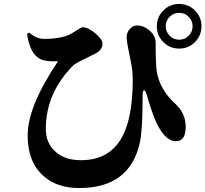

<svg xmlns="http://www.w3.org/2000/svg" viewBox="-20 -890 1040 972"><path d="M807 -677Q774 -710 774 -757Q774 -804 807 -837Q840 -870 887 -870Q934 -870 967 -837Q1000 -804 1000 -757Q1000 -710 967 -677Q934 -644 887 -644Q840 -644 807 -677ZM839 -805Q819 -786 819 -757Q819 -729 839 -709Q859 -689 887 -689Q916 -689 935 -709Q955 -729 955 -757Q955 -786 935 -805Q916 -825 887 -825Q859 -825 839 -805ZM117 -719 127 -725Q166 -693 202 -693Q305 -693 355 -728Q390 -752 398 -752Q426 -752 463 -721Q499 -690 499 -669Q499 -636 459 -617Q362 -570 352 -560Q212 -420 212 -237Q212 -164 262 -121Q310 -79 389 -79Q525 -79 589 -181Q652 -280 652 -486Q652 -536 641 -585Q621 -678 621 -700Q621 -727 638 -744Q654 -762 677 -761Q712 -759 740 -733Q768 -706 768 -674Q768 -560 774 -525Q790 -435 868 -364Q920 -317 920 -247Q920 -175 870 -175Q827 -175 789 -237Q756 -291 723 -410Q716 -434 709 -433Q702 -431 702 -406Q702 -236 689 -173Q640 62 381 62Q266 62 197 -2Q120 -72 120 -204Q120 -352 274 -580Q215 -577 186 -590Q132 -614 117 -719Z"/></svg>

Font: Source Han Serif CN Heavy
Style: Regular
Weight: 900
Designer: Ryoko NISHIZUKA  (kana & ideographs); Frank Grießhammer (Latin, Greek & Cyrillic); Wenlong ZHANG  (bopomofo); Sandoll Co
Foundry: Adobe Systems Incorporated
Version: Version 1.000;PS 1;hotconv 16.6.53;makeotf.lib2.5.65590